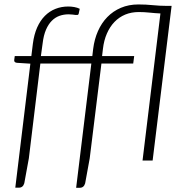

<svg xmlns="http://www.w3.org/2000/svg" viewBox="-20 -740 842 885"><path d="M168.5 -481.5H405.5L409.5 -515Q415 -559 431.5 -596.5Q448 -634 474.5 -661.2Q501 -688.5 537.2 -704Q573.5 -719.5 618 -719.5Q652.5 -719.5 684.5 -716.2Q716.5 -713 745 -713H771L683.5 0H637L719.5 -678Q696 -679 670 -681.8Q644 -684.5 620 -684.5Q585.5 -684.5 557.2 -672.8Q529 -661 507.8 -639Q486.5 -617 472.8 -585.5Q459 -554 454.5 -515L450.5 -481.5H598.5L594 -447H447.5L393.5 -10L372.5 105Q366.5 125.5 348 125.5H331L401 -447H166L113 -10.5L92 104.5Q86 125 67.5 125H50.5L120 -446.5L58 -450.5Q44.5 -452 45.5 -463L48 -481.5H124.5L131.5 -538.5Q137 -581 151.2 -613.2Q165.5 -645.5 187 -667Q208.5 -688.5 235.8 -699.2Q263 -710 294.5 -710Q308.5 -710 322.5 -707.5Q336.5 -705 347.5 -699.5L342.5 -676Q341 -672 337.8 -671.2Q334.5 -670.5 328.8 -671Q323 -671.5 315 -672.8Q307 -674 296.5 -674Q274 -674 254.2 -667Q234.5 -660 218.8 -644.2Q203 -628.5 192 -603Q181 -577.5 176.5 -540Z"/></svg>

Font: Lato Light
Style: Italic
Weight: 300
Italic angle: -7°
Designer: Lukasz Dziedzic
Foundry: tyPoland Lukasz Dziedzic
Version: Version 2.007; 2014-02-27